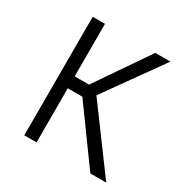

<svg xmlns="http://www.w3.org/2000/svg" viewBox="-129 -634 715 741"><g transform="rotate(30 229.0 -264.0)"><path d="M195.8 -241.2H130.9V0H76.2V-528.3H130.9V-294.4H194.8L355 -528.3H422.4L240.2 -272.9L441.4 0H370.6Z"/></g></svg>

Font: MAUL Condensed Light
Style: Light
Weight: 300
Designer: MAUL
Version: Version 2.137; 2017; ttfautohint (v1.8.3)